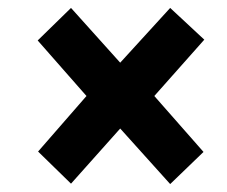

<svg xmlns="http://www.w3.org/2000/svg" viewBox="-20 -595 571 484"><path d="M409 -575 495 -495 369 -353 493 -212 409 -131 283 -271 159 -132 76 -213 198 -353 75 -493 159 -575 283 -437Z"/></svg>

Font: Noto Sans Disp ExtBd
Style: Italic
Weight: 800
Italic angle: -12°
Designer: Monotype Design Team
Foundry: Monotype Imaging Inc.
Version: Version 2.000;GOOG;noto-source:20170915:90ef993387c0